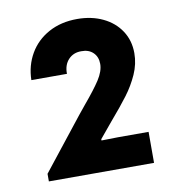

<svg xmlns="http://www.w3.org/2000/svg" viewBox="-59 -950 512 560"><g transform="rotate(-10 196.5 -670.0)"><path d="M42 -466.8 163.1 -620.1 184.6 -646.5Q216.3 -684.1 232.7 -709.2Q249 -734.4 249 -755.9Q249 -776.9 235.8 -789.6Q222.7 -802.2 201.2 -801.8Q177.7 -802.2 162.8 -786.4Q147.9 -770.5 148.4 -744.1H43Q43.9 -787.1 64 -821.8Q84 -856.4 120.6 -876.5Q157.2 -896.5 205.1 -896.5Q247.6 -896.5 281 -880.6Q314.5 -864.7 333.5 -835.9Q352.5 -807.1 352.5 -769.5Q352.5 -737.8 338.9 -707.3Q325.2 -676.8 304.9 -649.9Q284.7 -623 252 -585L213.9 -539.1V-535.2L262.7 -536.1H353.5V-444.3H42Z"/></g></svg>

Font: Reddit Sans Vanilla
Style: Bold
Weight: 700
Designer: Stephen Hutchings
Foundry: Reddit
Version: Version 1.013